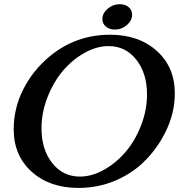

<svg xmlns="http://www.w3.org/2000/svg" viewBox="-20 -902 861 924"><path d="M509.8 -734.9Q647.9 -734.9 734.6 -657Q821.3 -579.1 821.3 -452.6Q821.3 -355 774.2 -262.2Q727.1 -169.4 648.9 -101.6Q520 2.4 356.9 2.4Q219.2 2.4 132.6 -75.4Q45.9 -153.3 45.9 -279.8Q45.9 -380.9 92 -472.2Q138.2 -563.5 219.2 -630.9Q345.2 -734.9 509.8 -734.9ZM502.4 -680.2Q444.8 -680.2 386.2 -647.2Q327.6 -614.3 282.2 -560.5Q236.8 -506.8 208.3 -433.3Q179.7 -359.9 179.7 -284.2Q179.7 -183.1 231 -117.7Q282.2 -52.2 364.7 -52.2Q422.4 -52.2 481 -85.2Q539.6 -118.2 585 -171.6Q630.4 -225.1 658.9 -298.6Q687.5 -372.1 687.5 -447.8Q687.5 -548.8 636.2 -614.5Q585 -680.2 502.4 -680.2ZM555.7 -881.8Q582.5 -881.8 599.1 -867.7Q615.7 -853.5 615.7 -831.5Q615.7 -803.2 590.6 -781.5Q565.4 -759.8 533.7 -759.8Q506.8 -759.8 489.7 -773.9Q472.7 -788.1 472.7 -810.1Q472.7 -838.4 498.3 -860.1Q523.9 -881.8 555.7 -881.8Z"/></svg>

Font: Flanker
Style: Bold Italic
Weight: 700
Italic angle: -12°
Designer: Flanker
Version: Version 2.000